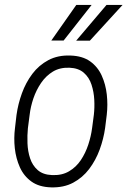

<svg xmlns="http://www.w3.org/2000/svg" viewBox="-20 -770 531 800"><path d="M42.5 -236.8 48.8 -291Q55.2 -336.9 71.3 -381.3Q87.4 -425.8 114.7 -462.2Q142.1 -498.5 181.6 -519.5Q221.2 -540.5 272.9 -538.6Q323.7 -537.1 355.5 -514.4Q387.2 -491.7 403.8 -455.1Q420.4 -418.5 425 -376Q429.7 -333.5 424.8 -291.5L418 -236.8Q411.6 -191.4 395.3 -146.7Q378.9 -102.1 351.6 -65.9Q324.2 -29.8 284.9 -8.8Q245.6 12.2 192.9 10.7Q142.6 9.3 110.8 -13.7Q79.1 -36.6 62.7 -73.2Q46.4 -109.9 41.7 -152.3Q37.1 -194.8 42.5 -236.8ZM103.5 -291.5 96.2 -235.4Q93.3 -206.5 94.5 -173.1Q95.7 -139.6 105.5 -110.1Q115.2 -80.6 137.2 -61.3Q159.2 -42 196.8 -40.5Q237.8 -38.6 267.6 -56.2Q297.4 -73.7 316.9 -103Q336.4 -132.3 347.9 -167.5Q359.4 -202.6 363.8 -236.8L371.1 -292Q374.5 -321.3 372.8 -354.2Q371.1 -387.2 361.3 -417.2Q351.6 -447.3 329.3 -466.8Q307.1 -486.3 269.5 -487.8Q229.5 -489.3 200.4 -471.7Q171.4 -454.1 151.1 -424.3Q130.9 -394.5 119.1 -359.9Q107.4 -325.2 103.5 -291.5ZM297.4 -600.6 423.8 -749.5H490.7L354.5 -600.6ZM193.8 -601.1 297.9 -749.5H361.8L245.1 -601.1Z"/></svg>

Font: Roboto Condensed Light
Style: Italic
Weight: 300
Italic angle: -12°
Designer: Christian Robertson
Foundry: Google
Version: Version 3.0; 2020